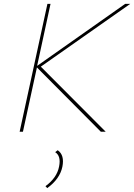

<svg xmlns="http://www.w3.org/2000/svg" viewBox="-20 -678 690 988"><path d="M650 -658 190 -335 524 0H499L170 -331L98 0H81L224 -658H240L171 -339L624 -658ZM277 95Q313 120 301 180Q288 243 223 290L214 280Q273 237 284 179Q295 125 264 105Z"/></svg>

Font: EauTestInfant Thin
Style: Italic
Weight: 250
Italic angle: -12°
Designer: Christian Thalmann (Catharsis Fonts)
Version: Version 0.001;PS 000.001;hotconv 1.0.88;makeotf.lib2.5.64775